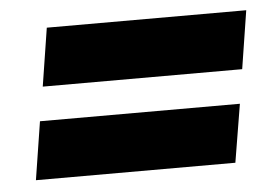

<svg xmlns="http://www.w3.org/2000/svg" viewBox="-34 -496 560 398"><g transform="rotate(-5 245.5 -297.5)"><path d="M57 -333H472L491 -454H76ZM26 -141H441L461 -262H45Z"/></g></svg>

Font: Arthouse Owned
Style: Bold Italic
Weight: 700
Italic angle: -10°
Designer: Jeremy Tribby
Foundry: Tribby Type
Version: Version 1.000;PS 001.000;hotconv 1.0.88;makeotf.lib2.5.64775